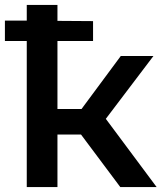

<svg xmlns="http://www.w3.org/2000/svg" viewBox="-25 -762 662 782"><path d="M305 -214H209V0H84V-595H-5V-678H84V-742H209V-677L354 -676V-595H209V-318H307L467 -534H600L406 -278L613 0H465Z"/></svg>

Font: CMG Sans SemiBold
Style: Regular
Weight: 600
Designer: Julieta Ulanovsky
Foundry: Julieta Ulanovsky
Version: Version 7.200